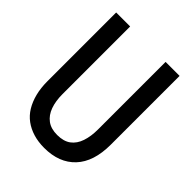

<svg xmlns="http://www.w3.org/2000/svg" viewBox="-194 -764 880 880"><g transform="rotate(45 246.0 -324.0)"><path d="M246.3 12.3Q207.3 12.3 175 2.5Q142.7 -7.3 117.7 -25.7Q92.7 -44 75.8 -71.7Q59 -99.3 49.8 -135.2Q40.7 -171 40.7 -214.3V-660H131.3V-222Q131.3 -176.7 143.5 -142.8Q155.7 -109 181 -90.3Q206.3 -71.7 246.3 -71.7Q288 -71.7 313 -90.3Q338 -109 349.5 -143.2Q361 -177.3 361 -222V-660H451.7V-214.3Q451.7 -103.7 397.3 -45.7Q343 12.3 246.3 12.3Z"/></g></svg>

Font: Bricolage Grotesque 96pt ExtraBold SemiCondensed
Style: Regular
Weight: 800
Width: 4
Version: Version 1.001;gftools[0.9.33.dev8+g029e19f]